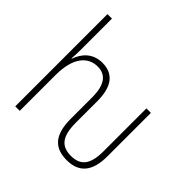

<svg xmlns="http://www.w3.org/2000/svg" viewBox="-193 -935 1119 1119"><g transform="rotate(45 366.5 -375.0)"><path d="M510 10C608 10 662 -46 662 -174V-532H625V-177C625 -66 585 -25 510 -25C430 -25 393 -69 393 -183V-360C393 -481 345 -539 256 -539C175 -539 132 -485 113 -430H110C112 -454 113 -473 113 -503V-760H76V0H113V-295C113 -439 172 -504 252 -504C316 -504 356 -462 356 -354V-178C356 -36 416 10 510 10Z"/></g></svg>

Font: Noto Sans Condensed ExtraLight
Style: Regular
Weight: 200
Width: 3
Designer: Monotype Design Team
Foundry: Monotype Imaging Inc.
Version: Version 2.013